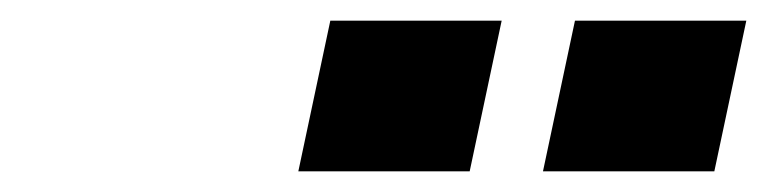

<svg xmlns="http://www.w3.org/2000/svg" viewBox="-20 -798 743 186"><path d="M506 -632 537 -778H703L672 -632ZM269 -632 300 -778H466L435 -632Z"/></svg>

Font: Azeret Mono Thin
Style: Bold Italic
Weight: 700
Italic angle: -12°
Version: Version 1.002